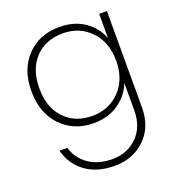

<svg xmlns="http://www.w3.org/2000/svg" viewBox="-145 -666 963 1048"><g transform="rotate(-20 336.5 -142.0)"><path d="M316 -550Q402 -550 462 -508.5Q522 -467 546 -402V-543H591V17Q591 130 520.5 198Q450 266 344 266Q242 266 175 217Q108 168 87 85H132Q152 150 207 188.5Q262 227 344 227Q431 227 488.5 170Q546 113 546 17V-142Q522 -77 461.5 -34.5Q401 8 316 8Q201 8 127.5 -68.5Q54 -145 54 -272Q54 -399 127 -474.5Q200 -550 316 -550ZM546 -272Q546 -379 482.5 -445Q419 -511 322 -511Q222 -511 161 -447Q100 -383 100 -272Q100 -161 161 -96.5Q222 -32 322 -32Q419 -32 482.5 -98Q546 -164 546 -272Z"/></g></svg>

Font: Poppins ExtraLight
Style: Regular
Weight: 275
Designer: Ninad Kale (Devanagari), Jonny Pinhorn (Latin)
Foundry: Indian Type Foundry
Version: Version 3.200;PS 1.000;hotconv 16.6.54;makeotf.lib2.5.65590